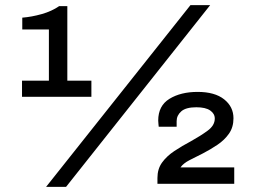

<svg xmlns="http://www.w3.org/2000/svg" viewBox="-20 -718 992 750"><path d="M160 12 724 -698H801L238 12ZM66 -340V-403H171V-603H67V-649Q104 -652 143 -663Q182 -674 211 -694H243V-403H337V-340ZM595 0V-23Q595 -58 613 -83Q631 -108 661 -128Q691 -148 727 -167Q763 -187 791 -207.5Q819 -228 819 -255Q819 -274 801 -286.5Q783 -299 747 -299Q706 -299 688 -283Q670 -267 670 -245V-223H600Q600 -226 599 -233Q598 -240 598 -247Q598 -305 642 -332Q686 -359 752 -359Q819 -359 855.5 -330Q892 -301 892 -256Q892 -221 874.5 -196Q857 -171 829.5 -152.5Q802 -134 773 -119Q745 -105 720.5 -92.5Q696 -80 685 -64H895V0Z"/></svg>

Font: Archivo SemiExpanded Medium
Style: Regular
Weight: 500
Width: 6
Designer: Hector Gatti
Foundry: Omnibus-Type
Version: Version 2.001; ttfautohint (v1.8.3)